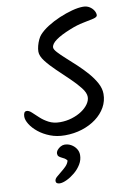

<svg xmlns="http://www.w3.org/2000/svg" viewBox="-103 -782 744 1086"><g transform="rotate(-10 269.5 -238.5)"><path d="M215.7 122.3Q210.1 113.3 201.2 108.2Q192.3 103 183.8 99.1Q175.3 95.2 169.5 89.5Q163.7 83.7 163.7 73.7Q163.7 63.3 171.5 53.4Q179.3 43.5 191.1 37Q203 30.6 213.7 30.6Q233.9 30.6 251.3 40.3Q268.8 50.1 279.8 66.5Q290.9 83 290.9 103.3Q290.9 131.2 275.9 156.1Q260.9 181 238 200.1Q215.1 219.2 191.5 230.4Q167.9 241.7 150.6 241.7Q141.8 241.7 135.2 237.9Q128.6 234.2 128.6 224.3Q128.6 213.6 140.2 202.9Q151.8 192.3 167.6 180Q183.4 167.7 197.3 153.7Q211.2 139.7 215.7 122.3ZM227 -20.8Q180.5 -20.8 142.3 -35.7Q104 -50.5 76 -73.2Q48 -95.9 32.8 -120.5Q17.6 -145 17.6 -164.2Q17.6 -177.4 21.9 -185.8Q26.1 -194.1 36.3 -194.1Q49.1 -194.1 64.7 -179.6Q80.3 -165.1 100.3 -146.5Q120.2 -127.8 147.7 -113.3Q175.1 -98.8 212 -98.8Q248 -98.8 280.3 -108.8Q312.7 -118.8 337.4 -135.2Q362.2 -151.7 376.4 -172.1Q390.6 -192.4 390.6 -212.9Q390.6 -236.7 367.2 -266.3Q343.9 -295.9 309.8 -328.7Q275.6 -361.5 241.1 -394.3Q206.7 -427.1 183.3 -457.4Q160 -487.7 160 -512.6Q160 -527.8 164.7 -545.8Q169.4 -563.7 176.9 -579.7Q184.5 -595.6 192.2 -604.3Q212.1 -626.8 244.5 -647.4Q276.9 -667.9 314.6 -684Q352.3 -700 388.4 -709.7Q424.5 -719.4 452.3 -719.4Q473.4 -719.4 488.9 -709.9Q504.3 -700.4 512.9 -686.6Q521.4 -672.9 521.4 -659.7Q521.4 -648.3 498.6 -642.7Q475.7 -637.2 438.7 -630.2Q401.7 -623.2 360.6 -606.3Q305.2 -584.3 275.7 -562.9Q246.1 -541.5 246.1 -521.3Q246.1 -510.6 263.1 -492Q280 -473.4 306.8 -449.5Q333.6 -425.5 363.8 -397.4Q393.9 -369.3 420.7 -338.7Q447.5 -308 464.5 -276.5Q481.4 -244.9 481.4 -214.1Q481.4 -173.1 461.6 -137.9Q441.7 -102.7 406.6 -76.4Q371.5 -50.2 325.5 -35.5Q279.4 -20.8 227 -20.8Z"/></g></svg>

Font: Kalam Variable Light
Style: Regular
Weight: 300
Designer: Lipi Raval, Jonny Pinhorn
Foundry: Indian Type Foundry
Version: Version 3.000